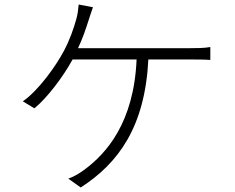

<svg xmlns="http://www.w3.org/2000/svg" viewBox="-20 -799 1040 849"><path d="M391 -767 328 -779C326 -756 323 -734 317 -713C306 -674 289 -623 261 -571C229 -511 153 -401 81 -351L132 -320C189 -366 260 -461 301 -536H584C572 -255 449 -120 355 -50C334 -34 306 -17 282 -9L337 30C503 -77 621 -237 636 -536H822C845 -536 882 -536 910 -534V-591C883 -586 847 -586 822 -586H325C346 -630 359 -670 370 -704C376 -724 384 -746 391 -767Z"/></svg>

Font: GenYoGothic2 TW L
Style: Regular
Weight: 300
Version: Version 2.100;PS 2.1;hotconv 16.6.51;makeotf.lib2.5.65220 DE